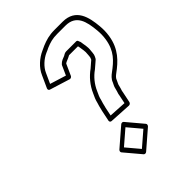

<svg xmlns="http://www.w3.org/2000/svg" viewBox="-229 -813 1007 1007"><g transform="rotate(-45 274.0 -310.0)"><path d="M373.4 -264.5C370.3 -252.3 368.2 -244.4 365 -235.5C364.8 -234.7 364.5 -233.6 364.4 -233L363.3 -226.3L353.2 -177.2L256 -182.8L266 -230.9L268.2 -238.4C268.3 -238.9 268.5 -239.6 268.5 -240C270.1 -250.1 274.4 -262 277.9 -274.4C277.9 -274.7 278 -275 278.1 -275.2C282.1 -293.3 287.4 -303.9 296.1 -322.5C312.1 -359.7 338.4 -390.6 367.8 -411.2C368 -411.3 368.3 -411.5 368.4 -411.6C375 -416.7 384.1 -424.5 394.8 -434.3L407.3 -445.2C408.4 -446.1 409.6 -447.4 410.2 -448.4C414.9 -455.6 417.1 -462 419.5 -468.5C419.7 -469.3 420 -470.4 420.1 -471L421.8 -482C422.5 -486.1 422.9 -492.7 422.9 -495C427.3 -524.7 419.4 -545.4 417.6 -565C417.5 -566.4 417 -567.9 416.5 -568.9C415.8 -570.4 413.6 -574.5 413.5 -574.9C412.8 -582.9 407.1 -585.5 402.7 -585.5H328.7C317.6 -585.5 308.8 -578.3 304.6 -576.2C291.7 -570.7 277.3 -567.4 264.7 -553.5C263.6 -552.3 262.6 -550.7 262 -549.5L238.2 -496.6L148.6 -524.4L173.8 -579.6C187.5 -611.9 219.9 -639.9 250.5 -653.5C259.1 -656.8 267.3 -660.8 275 -664.8C304 -676.7 324.3 -683.5 361.3 -683.5H421.3C500.4 -683.5 515 -620.4 521.7 -548C523.5 -527.4 523.8 -507 519.8 -482C508.2 -408.7 469.5 -373.7 420.5 -337.6C409.3 -329.4 393.6 -316.4 386.9 -297.6C382.1 -286.6 375.9 -278.2 373.4 -264.5ZM398.1 -262.9C398.1 -263.1 398.3 -263.6 398.3 -264C399.5 -271.3 403.8 -276.6 410.3 -291.8C410.4 -292.1 410.6 -292.6 410.7 -292.9C413.7 -302.2 423 -310.7 433.4 -318.4C484.1 -355.7 531.7 -399.1 544.8 -482C549.2 -509.4 548.9 -532.2 546.9 -554C540.3 -625.5 523.8 -708.5 425.2 -708.5H365.2C324.4 -708.5 297.8 -699.7 267.9 -687.5C267.5 -687.3 266.9 -687 266.5 -686.8C258.2 -682.4 250.8 -679 244.5 -676.6C244.3 -676.5 244 -676.4 243.8 -676.3C206.6 -660 167.9 -626.9 150.8 -586.4L120.3 -519.6C117.3 -513 120.1 -505.9 126.3 -504L238.7 -469C245 -467.1 252.7 -471 255.6 -477.5L283.8 -540C288.6 -544.3 297.8 -547.6 311.9 -553.6C312.1 -553.7 312.5 -553.9 312.8 -554.1C318.2 -556.8 323.2 -559.7 325.5 -560.5H390.7C390.7 -560.5 391.2 -559.3 392.6 -556.6C395.2 -534.2 401.2 -516.1 397.7 -494C397.7 -493.5 397.6 -492.6 397.6 -491.9C397.6 -488.6 397.4 -485.3 396.8 -482L395.3 -472.2C393.5 -467.1 392.5 -464.6 390.7 -461.3L379.5 -451.7C368.6 -441.7 361.3 -435.4 355.2 -430.6C321.6 -406.9 291.1 -371.1 273.2 -329.5C265.1 -312.1 258.6 -299.5 253.4 -277.2C250.5 -267.1 246 -254.4 243.6 -240.8L241.6 -233.5C241.5 -233.3 241.4 -232.9 241.4 -232.6L228.7 -171.6C227.4 -165.5 231.3 -158.9 238.4 -158.5L360.3 -151.5C367.2 -151.1 374 -156.6 375.4 -163.4L388.2 -225.4C388.2 -225.5 388.3 -225.8 388.3 -226L389.2 -231.8C392.5 -241.3 395.3 -251.7 398.1 -262.9ZM187.1 -15 267.4 -84.3 328.2 -12 247.9 57.3ZM161.9 -23.8C157.5 -20 154.6 -11.5 159.1 -6.2L234.9 83.8C238.1 87.6 246.4 89.2 252.6 83.8L353.3 -3.2C357.7 -7 360.6 -15.5 356.1 -20.8L280.4 -110.8C277.2 -114.6 268.9 -116.2 262.7 -110.8Z"/></g></svg>

Font: Tape
Style: Regular
Weight: 500
Foundry: Cannot Into Space Fonts
Version: Version 0.97